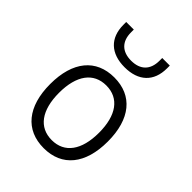

<svg xmlns="http://www.w3.org/2000/svg" viewBox="-222 -902 1031 1031"><g transform="rotate(45 293.0 -387.0)"><path d="M293 9.8C431.2 9.8 511.7 -87.9 511.7 -258.8C511.7 -429.7 431.2 -527.3 293 -527.3C154.8 -527.3 74.2 -429.7 74.2 -258.8C74.2 -87.9 154.8 9.8 293 9.8ZM293 -51.3C196.3 -51.3 141.1 -126.5 141.1 -258.8C141.1 -391.1 196.3 -466.3 293 -466.3C389.6 -466.3 444.8 -391.1 444.8 -258.8C444.8 -126.5 389.6 -51.3 293 -51.3ZM293 -604.5C397.9 -604.5 458.5 -661.6 458.5 -761.7V-782.7H400.9V-761.7C400.9 -692.9 362.3 -654.3 293 -654.3C223.6 -654.3 185.1 -692.9 185.1 -761.7V-782.7H127.4V-761.7C127.4 -661.6 188 -604.5 293 -604.5Z"/></g></svg>

Font: Cascadia Code Light
Style: Regular
Weight: 300
Monospace: yes
Designer: Aaron Bell
Foundry: Saja Typeworks
Version: Version 2404.023